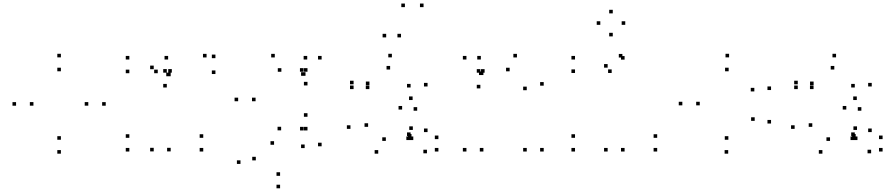

<svg xmlns="http://www.w3.org/2000/svg" viewBox="-20 -836 5000 1072"><path d="M320 -515.7V-535.7H300V-515.7ZM69.7 -245.8V-265.8H49.7V-245.8ZM320 22V2H300V22ZM570.3 -245.8V-265.8H550.3V-245.8ZM320 -55.7V-75.7H300V-55.7ZM166.7 -246V-266H146.7V-246ZM320 -438V-458H300V-438ZM473 -246V-266H453V-246Z M702.2 -503.7V-523.7H682.2V-503.7ZM702.2 -427.2V-447.2H682.2V-427.2ZM860.8 -427.2V-447.2H840.8V-427.2ZM838.3 -449.7V-469.7H818.3V-449.7ZM838.3 9.3V-10.7H818.3V9.3ZM933 9.3V-10.7H913V9.3ZM933 -410.3V-430.3H913V-410.3ZM928.3 -410.3V-430.3H908.3V-410.3ZM918.7 -503.7V-523.7H898.7V-503.7ZM1182.8 -511.2V-531.2H1162.8V-511.2ZM1133.3 -515.3V-535.3H1113.3V-515.3ZM939.3 -430.3V-450.3H919.3V-430.3ZM911.3 -430.3V-450.3H891.3V-430.3ZM911.3 -347.5V-367.5H891.3V-347.5ZM1182.8 -422.7V-442.7H1162.8V-422.7ZM1114.8 10V-10H1094.8V10ZM1114.8 -66.5V-86.5H1094.8V-66.5ZM702.2 -66.5V-86.5H682.2V-66.5ZM702.2 10V-10H682.2V10Z M1510.2 -27.7V-47.7H1490.2V-27.7ZM1675.2 -107.7V-127.7H1655.2V-107.7ZM1696.8 -107.7V-127.7H1676.8V-107.7ZM1696.8 -184V-204H1676.8V-184ZM1549.7 -108.2V-128.2H1529.7V-108.2ZM1407 -270.7V-290.7H1387V-270.7ZM1551 -435.3V-455.3H1531V-435.3ZM1696.8 -359V-379H1676.8V-359ZM1696.8 -435.5V-455.5H1676.8V-435.5ZM1674.7 -435.5V-455.5H1654.7V-435.5ZM1514.2 -515.3V-535.3H1494.2V-515.3ZM1309.7 -270.7V-290.7H1289.7V-270.7ZM1775.7 -503.7V-523.7H1755.7V-503.7ZM1695.3 -503.7V-523.7H1675.3V-503.7ZM1685.7 -412.8V-432.8H1665.7V-412.8ZM1681 -412.8V-432.8H1661V-412.8ZM1681 -9.2V-29.2H1661V-9.2ZM1543.8 145.7V125.7H1523.8V145.7ZM1408.3 59.5V39.5H1388.3V59.5ZM1322.7 79.2V59.2H1302.7V79.2ZM1543.8 215.3V195.3H1523.8V215.3ZM1775.7 -19.2V-39.2H1755.7V-19.2Z M1954.2 -365.3V-385.3H1934.2V-365.3ZM1954.2 -338.5V-358.5H1934.2V-338.5ZM2042.3 -338.5V-358.5H2022.3V-338.5ZM2042.7 -360.7V-380.7H2022.7V-360.7ZM2158.2 -447.8V-467.8H2138.2V-447.8ZM2272.5 -347.5V-367.5H2252.5V-347.5ZM2272.5 -76.7V-96.7H2252.5V-76.7ZM2277.5 -67.8V-87.8H2257.5V-67.8ZM2363.8 20V0H2343.8V20ZM2427.8 10V-10H2407.8V10ZM2427.8 -59.2V-79.2H2407.8V-59.2ZM2367.2 -98.5V-118.5H2347.2V-98.5ZM2367.2 -353.2V-373.2H2347.2V-353.2ZM2168 -515.7V-535.7H2148V-515.7ZM2283.8 -277.5V-297.5H2263.8V-277.5ZM1936.7 -116.5V-136.5H1916.7V-116.5ZM2091.8 22V2H2071.8V22ZM2268.8 -54V-74H2248.8V-54ZM2287.5 -54V-74H2267.5V-54ZM2285 -110.5V-130.5H2265V-110.5ZM2134.3 -49.3V-69.3H2114.3V-49.3ZM2035.3 -127.8V-147.8H2015.3V-127.8ZM2225.2 -224.3V-244.3H2205.2V-224.3ZM2309.3 -217.8V-237.8H2289.3V-217.8ZM2240.7 -796.2V-816.2H2220.7V-796.2ZM2344.8 -796.2V-816.2H2324.8V-796.2ZM2219 -627.2V-647.2H2199V-627.2ZM2136.2 -627.2V-647.2H2116.2V-627.2Z M2674.3 -417V-437H2654.3V-417ZM2664.7 -503.7V-523.7H2644.7V-503.7ZM2584.3 -503.7V-523.7H2564.3V-503.7ZM2584.3 10V-10H2564.3V10ZM2679 10V-10H2659V10ZM2679 -417V-437H2659V-417ZM3015.7 -357.7V-377.7H2995.7V-357.7ZM2866.3 -515.3V-535.3H2846.3V-515.3ZM2685.7 -430V-450H2665.7V-430ZM2662 -430V-450H2642V-430ZM2662 -342.5V-362.5H2642V-342.5ZM2825.5 -437.8V-457.8H2805.5V-437.8ZM2921 -332.3V-352.3H2901V-332.3ZM2921 10V-10H2901V10ZM3015.7 10V-10H2995.7V10Z M3467.3 -503V-523H3447.3V-503ZM3455 -514.8V-534.8H3435V-514.8ZM3190.5 -503.7V-523.7H3170.5V-503.7ZM3190.5 -428.5V-448.5H3170.5V-428.5ZM3395.2 -428.5V-448.5H3375.2V-428.5ZM3372.7 -458.3V-478.3H3352.7V-458.3ZM3372.7 10V-10H3352.7V10ZM3467.3 10V-10H3447.3V10ZM3649.3 10V-10H3629.3V10ZM3649.3 -66.5V-86.5H3629.3V-66.5ZM3190.5 -66.5V-86.5H3170.5V-66.5ZM3190.5 10V-10H3170.5V10ZM3471 -697.3V-717.3H3451V-697.3ZM3401.3 -761.3V-781.3H3381.3V-761.3ZM3331.7 -697.3V-717.3H3311.7V-697.3ZM3401.3 -632.8V-652.8H3381.3V-632.8Z M4046.7 -55.7V-75.7H4026.7V-55.7ZM3887 -247.8V-267.8H3867V-247.8ZM4048.3 -438V-458H4028.3V-438ZM4191.7 -325.5V-345.5H4171.7V-325.5ZM4285 -333.3V-353.3H4265V-333.3ZM4050.8 -515.7V-535.7H4030.8V-515.7ZM3789.7 -247.8V-267.8H3769.7V-247.8ZM4045.8 22V2H4025.8V22ZM4285 -146.3V-166.3H4265V-146.3ZM4193.7 -161.2V-181.2H4173.7V-161.2Z M4434.2 -365.3V-385.3H4414.2V-365.3ZM4434.2 -338.5V-358.5H4414.2V-338.5ZM4522.3 -338.5V-358.5H4502.3V-338.5ZM4522.7 -360.7V-380.7H4502.7V-360.7ZM4638.2 -447.8V-467.8H4618.2V-447.8ZM4752.5 -347.5V-367.5H4732.5V-347.5ZM4752.5 -76.7V-96.7H4732.5V-76.7ZM4757.5 -67.8V-87.8H4737.5V-67.8ZM4843.8 20V0H4823.8V20ZM4907.8 10V-10H4887.8V10ZM4907.8 -59.2V-79.2H4887.8V-59.2ZM4847.2 -98.5V-118.5H4827.2V-98.5ZM4847.2 -353.2V-373.2H4827.2V-353.2ZM4648 -515.7V-535.7H4628V-515.7ZM4763.8 -277.5V-297.5H4743.8V-277.5ZM4416.7 -116.5V-136.5H4396.7V-116.5ZM4571.8 22V2H4551.8V22ZM4748.8 -54V-74H4728.8V-54ZM4767.5 -54V-74H4747.5V-54ZM4765 -110.5V-130.5H4745V-110.5ZM4614.3 -49.3V-69.3H4594.3V-49.3ZM4515.3 -127.8V-147.8H4495.3V-127.8ZM4705.2 -224.3V-244.3H4685.2V-224.3ZM4789.3 -217.8V-237.8H4769.3V-217.8Z"/></svg>

Font: Monaspace Neon Dots Var
Style: Regular
Weight: 400
Designer: Riley Cran and the Lettermatic Team
Version: Version 1.100 (Monaspace Neon Dots)